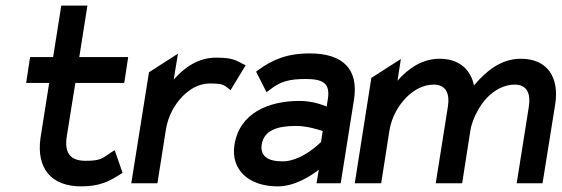

<svg xmlns="http://www.w3.org/2000/svg" viewBox="-20 -652 1998 683"><path d="M73 -357H155L124 -161C109 -52 163 11 269 11C338 11 371 -9 408 -32L416 -37L388 -118L377 -111C344 -89 340 -80 284 -80C228 -80 208 -110 218 -170L248 -357H422L436 -449H262L291 -632H198L169 -449H87Z M447 0H540L570 -190C578 -241 602 -281 629 -309C654 -334 686 -355 726 -355C770 -355 777 -350 792 -338L800 -331L854 -420L845 -424C820 -437 808 -447 749 -447C686 -447 637 -413 598 -369L613 -461L510 -395Z M814 -137C800 -46 867 11 968 11C1028 11 1084 -25 1114 -48L1106 0H1192L1239 -296C1257 -407 1199 -462 1082 -462C1000 -462 948 -439 899 -403L891 -397L928 -324L939 -332C978 -363 1010 -371 1068 -371C1133 -371 1155 -353 1146 -298L1142 -273C1123 -281 1087 -293 1046 -293C935 -293 832 -250 814 -137ZM911 -138C919 -189 968 -204 1032 -204C1073 -204 1112 -191 1128 -186L1122 -147C1110 -135 1049 -78 985 -78C932 -78 905 -97 911 -138Z M1242 0H1336L1365 -186C1373 -237 1398 -277 1425 -305C1450 -330 1483 -351 1523 -351C1566 -351 1581 -320 1573 -271L1530 0H1624L1653 -186C1657 -212 1667 -236 1678 -256C1688 -275 1700 -291 1713 -305C1738 -330 1771 -351 1811 -351C1854 -351 1869 -320 1861 -271L1818 0H1910L1955 -281C1970 -376 1928 -443 1833 -443C1762 -443 1709 -399 1666 -348C1654 -407 1611 -443 1544 -443C1482 -443 1433 -409 1394 -365L1406 -442L1301 -375Z"/></svg>

Font: Charger Pro
Style: ExBdNarObl
Weight: 400
Designer: Jasper
Foundry: Cannot Into Space Fonts
Version: Version 1.09